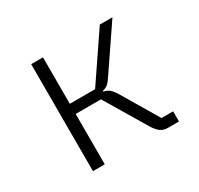

<svg xmlns="http://www.w3.org/2000/svg" viewBox="-116 -659 832 802"><g transform="rotate(-30 300.0 -258.0)"><path d="M119 -516H176V-292H298L450 -516H511L373 -313Q359 -291 348.5 -282Q338 -273 323 -270V-266Q339 -263 350 -254Q361 -245 374 -224L478 -49H534V0H480Q460 0 445.5 -10.5Q431 -21 417 -44L298 -243H176V0H119Z"/></g></svg>

Font: IBM Plex Mono Light
Style: Regular
Weight: 300
Monospace: yes
Designer: Mike Abbink, Paul van der Laan, Pieter van Rosmalen
Foundry: Bold Monday
Version: Version 2.3